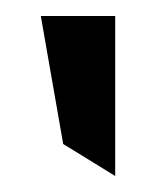

<svg xmlns="http://www.w3.org/2000/svg" viewBox="-20 -797 200 240"><path d="M124 -577V-777H31L59 -617Z"/></svg>

Font: Charger
Style: Regular
Weight: 400
Designer: Jasper
Foundry: Cannot Into Space Fonts
Version: Version 0.98